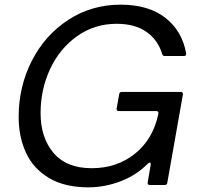

<svg xmlns="http://www.w3.org/2000/svg" viewBox="-20 -793 847 823"><path d="M60 -292Q60 -422 116.5 -532.5Q173 -643 273 -708Q373 -773 497 -773Q617 -773 689 -716.5Q761 -660 778 -564V-562Q778 -553 769 -553H686Q677 -553 675 -562Q657 -622 607.5 -656.5Q558 -691 480 -691Q385 -691 310.5 -638Q236 -585 195 -497.5Q154 -410 154 -308Q154 -203 209.5 -137.5Q265 -72 373 -72Q482 -72 559.5 -135Q637 -198 659 -306V-308Q659 -317 650 -317H489Q484 -317 481.5 -320Q479 -323 480 -328L491 -390Q493 -399 502 -399H755Q760 -399 762.5 -396Q765 -393 764 -388L697 -9Q696 0 686 0H622Q617 0 614.5 -3Q612 -6 613 -11L626 -87V-90Q626 -96 622 -96Q618 -96 614 -92Q565 -42 497 -16Q429 10 359 10Q257 10 190 -30Q123 -70 91.5 -138Q60 -206 60 -292Z"/></svg>

Font: Open Sauce Two
Style: Italic
Weight: 400
Italic angle: -10°
Designer: Alfredo Marco Pradil
Foundry: Creative Sauce Fz LLC
Version: Version 1.477